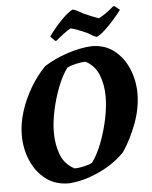

<svg xmlns="http://www.w3.org/2000/svg" viewBox="-58 -901 759 961"><g transform="rotate(-5 321.5 -420.5)"><path d="M249 12Q181 12 133 -25Q85 -62 60 -121.5Q35 -181 35 -248Q35 -306 54 -366.5Q73 -427 106 -483Q139 -539 182 -583Q234 -616 298.5 -637.5Q363 -659 421 -662Q488 -662 534.5 -625.5Q581 -589 605.5 -530.5Q630 -472 630 -406Q630 -334 602 -258Q574 -182 533 -121Q499 -84 452 -55.5Q405 -27 352.5 -9Q300 9 249 12ZM284 -60Q306 -60 333 -66.5Q360 -73 373 -80Q401 -118 423 -175.5Q445 -233 457.5 -294Q470 -355 470 -404Q470 -465 450.5 -514Q431 -563 385 -587Q362 -587 335 -580.5Q308 -574 292 -566Q264 -528 242.5 -472Q221 -416 208.5 -357Q196 -298 196 -248Q196 -186 215.5 -135.5Q235 -85 284 -60ZM243 -704 220 -728Q233 -747 252.5 -770.5Q272 -794 295 -816.5Q318 -839 342 -853Q351 -852 365 -845Q379 -838 394 -829Q412 -821 433.5 -812Q455 -803 470 -798Q489 -807 508.5 -821Q528 -835 546 -851L553 -852L579 -831Q565 -812 541.5 -785Q518 -758 493.5 -735.5Q469 -713 452 -706Q446 -707 433 -714Q420 -721 406 -730Q386 -739 363 -748Q340 -757 324 -760Q308 -751 287 -735Q266 -719 250 -705Z"/></g></svg>

Font: Labrada
Style: Bold Italic
Weight: 700
Italic angle: -7°
Designer: Mercedes Jáuregui
Foundry: Omnibus-Type Team
Version: Version 1.000; ttfautohint (v1.8.4.7-5d5b)